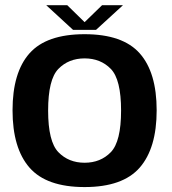

<svg xmlns="http://www.w3.org/2000/svg" viewBox="-20 -734 680 758"><path d="M314 4.5Q464.5 4.5 531.5 -72.2Q598.5 -149 598.5 -298.5Q598.5 -448 531.5 -523.5Q464.5 -599 314 -599Q163.5 -599 96.5 -523.5Q29.5 -448 29.5 -298.5Q29.5 -149 96.5 -72.2Q163.5 4.5 314 4.5ZM314 -91.5Q251 -91.5 210.5 -133.2Q170 -175 170 -297.5Q170 -420.5 210.5 -462Q251 -503.5 314 -503.5Q377 -503.5 417.5 -462Q458 -420.5 458 -297.5Q458 -175 417.5 -133.2Q377 -91.5 314 -91.5ZM268.5 -616H359L465.5 -713.5H383L314 -646.5L245.5 -713.5H162.5Z"/></svg>

Font: Anybody Thin SemiBold
Style: Regular
Weight: 600
Version: Version 1.113;gftools[0.9.25]